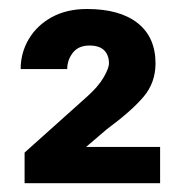

<svg xmlns="http://www.w3.org/2000/svg" viewBox="-20 -737 414 431"><path d="M339.4 -407.2V-325.7H35.2V-394.5L174.8 -519.5Q200.7 -542.5 212.6 -563.2Q224.6 -584 224.6 -594.7Q224.6 -613.3 213.9 -624Q203.1 -634.8 180.7 -634.8Q156.2 -634.8 143.6 -618.7Q130.9 -602.5 130.9 -582H26.4Q26.4 -618.7 44.7 -649.4Q63 -680.2 96.4 -698.5Q129.9 -716.8 175.3 -716.8Q249 -716.8 289.1 -685.1Q329.1 -653.3 329.1 -594.7Q329.1 -551.8 302.7 -520.3Q276.4 -488.8 219.7 -446.8L173.3 -407.2Z"/></svg>

Font: Vazirmatn RD FD ExtraBold
Style: Regular
Weight: 800
Designer: Saber Rastikerdar
Foundry: Saber Rastikerdar
Version: Version 33.003